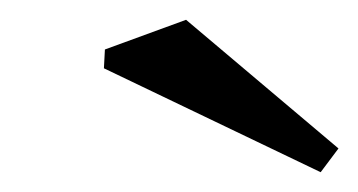

<svg xmlns="http://www.w3.org/2000/svg" viewBox="-20 -737 362 194"><path d="M304 -563 85 -668 86 -687 168 -717 322 -587Z"/></svg>

Font: Manuale Medium
Style: Italic
Weight: 500
Italic angle: -11°
Version: Version 1.002